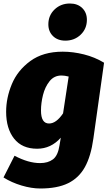

<svg xmlns="http://www.w3.org/2000/svg" viewBox="-23 -849 616 1096"><path d="M571 -491 510 -58Q496 43 461.5 105Q427 167 365.5 197Q304 227 207 227Q157 227 100 210Q43 193 -3 164L60 40Q139 82 206 82Q251 82 279.5 60.5Q308 39 317 -21L324 -63Q268 0 189 0Q103 0 57.5 -57.5Q12 -115 12 -211Q12 -290 44.5 -368.5Q77 -447 150 -500.5Q223 -554 335 -554Q394 -554 456 -538.5Q518 -523 571 -491ZM211 -218Q211 -144 257 -144Q298 -144 337 -202L369 -412Q346 -418 328 -418Q286 -418 260 -385.5Q234 -353 222.5 -307Q211 -261 211 -218ZM253 -710Q253 -761 288.5 -795Q324 -829 376 -829Q420 -829 446.5 -803Q473 -777 473 -736Q473 -685 437.5 -651Q402 -617 350 -617Q306 -617 279.5 -643Q253 -669 253 -710Z"/></svg>

Font: FiraGO Heavy
Style: Italic
Weight: 900
Italic angle: -8°
Designer: bBox Type GmbH
Foundry: bBox Type GmbH
Version: Version 1.001